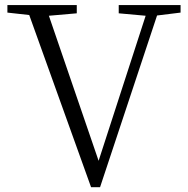

<svg xmlns="http://www.w3.org/2000/svg" viewBox="-20 -746 757 773"><path d="M707 -725.6V-695.3L612.3 -683.6L382.8 7.8H346.7L97.7 -685.5L9.8 -695.3V-725.6H289.1V-692.4L176.8 -682.6L377 -98.6L566.4 -682.6L458 -692.4V-725.6Z"/></svg>

Font: GenYoMin TW TTF Light
Style: Regular
Weight: 300
Version: Version 1.300